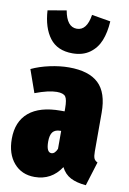

<svg xmlns="http://www.w3.org/2000/svg" viewBox="-94 -892 648 968"><g transform="rotate(10 230.0 -407.5)"><path d="M232.9 -627Q155.3 -627 116.2 -678.5Q77.1 -730 71.8 -818.8L167 -835Q181.6 -752.9 232.9 -752.9Q284.2 -752.9 296.9 -835L393.1 -818.8Q389.6 -761.2 372.8 -719.5Q356 -677.7 320.6 -652.3Q285.2 -627 232.9 -627ZM430.2 -159.2Q430.2 -135.3 434.8 -124.3Q439.5 -113.3 453.1 -106.9L415 16.1Q367.2 12.2 336.2 -3.9Q305.2 -20 288.1 -54.2Q239.3 20 152.8 20Q86.4 20 46.6 -26.4Q6.8 -72.8 6.8 -149.9Q6.8 -238.3 62.5 -285.2Q118.2 -332 225.1 -332H245.1V-347.2Q245.1 -392.6 234.4 -407.2Q223.6 -421.9 189.9 -421.9Q147.9 -421.9 79.1 -396L38.1 -512.2Q79.1 -531.7 131.1 -543Q183.1 -554.2 229 -554.2Q331.1 -554.2 380.6 -507.3Q430.2 -460.4 430.2 -357.9ZM215.8 -112.8Q233.4 -112.8 245.1 -140.1V-231.9H241.2Q214.4 -231.9 202.1 -216.6Q189.9 -201.2 189.9 -168Q189.9 -112.8 215.8 -112.8Z"/></g></svg>

Font: Fira Sans Compressed Heavy
Style: Regular
Weight: 900
Width: 1
Designer: Carrois Corporate & Edenspiekermann AG
Foundry: Carrois Corporate GbR & Edenspiekermann AG
Version: Version 4.203;PS 004.203;hotconv 1.0.88;makeotf.lib2.5.64775